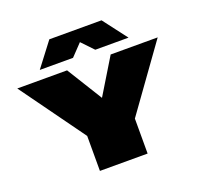

<svg xmlns="http://www.w3.org/2000/svg" viewBox="-164 -1181 1414 1362"><g transform="rotate(-20 543.0 -500.0)"><path d="M388 -750H12L363 -264V0H723V-264L1072 -750H717L554 -482ZM345 -1000 207 -819H458L542 -907L626 -819H877L739 -1000Z"/></g></svg>

Font: Mattone Black
Style: Regular
Weight: 900
Width: 6
Designer: Nunzio Mazzaferro
Foundry: Collletttivo
Version: Version 2.000;Glyphs 3.2 (3217)